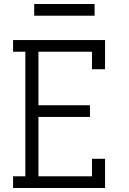

<svg xmlns="http://www.w3.org/2000/svg" viewBox="-20 -934 640 954"><path d="M45 0V-58H106V-677H45V-735H502V-590H437V-677H171V-411H427V-353H171V-58H437V-145H502V0ZM150 -856V-914H450V-856Z"/></svg>

Font: Iosevka Slab Light Extended
Style: Regular
Weight: 300
Width: 7
Monospace: yes
Designer: Belleve Invis
Foundry: Belleve Invis
Version: Version 11.1.0; ttfautohint (v1.8.3)